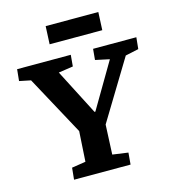

<svg xmlns="http://www.w3.org/2000/svg" viewBox="-128 -1001 991 1106"><g transform="rotate(-15 367.5 -448.5)"><path d="M391 -347H396L555 -617L471 -635L477 -700H735L728 -631L649 -614L434 -260L426 -83L519 -70L513 0H176L183 -70L266 -83L277 -263L85 -617L17 -631L24 -700H344L338 -632L251 -619ZM247 -897H561L556 -790H242Z"/></g></svg>

Font: Literata 12pt
Style: Bold Italic
Weight: 700
Italic angle: -2°
Designer: Latin by Veronika Burian and Jose Scaglione. Greek by Irene Vlachou. Cyrillic by Vera Evstafieva
Foundry: TypeTogether
Version: Version 3.002